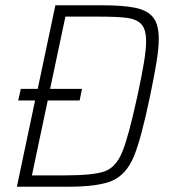

<svg xmlns="http://www.w3.org/2000/svg" viewBox="-20 -708 641 728"><path d="M582 -561Q582 -526 574 -476Q566 -426 549 -344Q515 -180 487 -113.5Q459 -47 407 -23.5Q355 0 239 0H44L113 -327H49L59 -371H123L190 -688H364Q449 -688 495 -678Q541 -668 561.5 -641Q582 -614 582 -561ZM534 -552Q534 -596 516.5 -615.5Q499 -635 463.5 -640Q428 -645 352 -645H228L170 -371H291L282 -327H161L101 -43H225Q333 -43 376 -58Q419 -73 443 -130.5Q467 -188 501 -344Q518 -423 526 -472Q534 -521 534 -552Z"/></svg>

Font: Saira Semi Condensed ExtraLight
Style: Italic
Weight: 200
Width: 4
Italic angle: -12°
Designer: Hector Gatti with collaboration of the Omnibus-Type team
Foundry: Omnibus-Type
Version: Version 1.001; ttfautohint (v1.8)